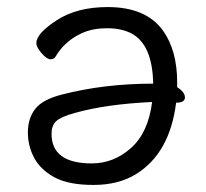

<svg xmlns="http://www.w3.org/2000/svg" viewBox="-20 -506 583 544"><path d="M482 -259Q504 -245 504 -230Q504 -215 479 -215Q461 -72 366 -13Q316 18 245 18Q174 18 134.5 -3.5Q95 -25 77 -58.5Q59 -92 59 -131Q59 -170 79.5 -197Q100 -224 155 -238Q275 -269 414 -269Q412 -381 351 -412Q323 -426 283.5 -426Q244 -426 214 -413Q164 -391 137 -345Q133 -338 123 -338Q113 -338 98 -355Q83 -372 83 -384Q83 -411 140.5 -448.5Q198 -486 285 -486Q394 -486 442 -419Q482 -363 482 -272ZM126 -127Q126 -43 240 -43Q302 -43 351 -86.5Q400 -130 411 -217Q281 -211 192 -186Q152 -175 139 -162.5Q126 -150 126 -127Z"/></svg>

Font: Fusion Kai T
Style: Regular
Weight: 400
Designer: Fontworks Inc.
Version: Version 24.134;May 13, 2024